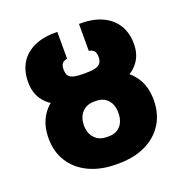

<svg xmlns="http://www.w3.org/2000/svg" viewBox="-132 -859 959 991"><g transform="rotate(-20 347.0 -363.5)"><path d="M342.8 -465.8H353.5Q442.9 -465.8 505.9 -439Q568.8 -412.1 602.3 -361.1Q635.7 -310.1 635.7 -237.3Q635.7 -162.1 600.8 -106.7Q565.9 -51.3 502.7 -20.8Q439.5 9.8 353.5 9.8H342.8Q256.3 9.8 192.4 -20.5Q128.4 -50.8 93 -106Q57.6 -161.1 57.6 -235.4Q57.6 -308.6 91.1 -360.1Q124.5 -411.6 188.5 -438.7Q252.4 -465.8 342.8 -465.8ZM353.5 -334H342.8Q301.3 -334 276.6 -307.1Q252 -280.3 252 -235.4Q252 -192.4 276.9 -166Q301.8 -139.6 342.8 -139.6H353.5Q394 -139.2 417.7 -165.3Q441.4 -191.4 441.4 -237.3Q441.4 -282.2 417.7 -308.1Q394 -334 353.5 -334ZM341.8 -487.3H351.6Q384.3 -487.3 404.5 -491.9Q424.8 -496.6 434.6 -509Q444.3 -521.5 444.3 -543.9Q444.3 -564 435.8 -575Q427.2 -585.9 407.2 -589.8V-737.3Q481 -738.8 532.5 -715.6Q584 -692.4 611.3 -648.7Q638.7 -605 638.7 -543.9Q638.7 -482.4 604.7 -440.7Q570.8 -398.9 506.8 -377.7Q442.9 -356.4 351.6 -356.4H341.8Q250.5 -356.4 187 -377.4Q123.5 -398.4 90.6 -440.2Q57.6 -481.9 57.6 -543.9Q57.6 -605.5 84.2 -649.2Q110.8 -692.9 162.4 -715.8Q213.9 -738.8 288.1 -737.3V-589.8Q267.6 -586.4 259.8 -575.4Q252 -564.5 252 -543.9Q252 -520.5 261 -508.3Q270 -496.1 289.8 -491.7Q309.6 -487.3 341.8 -487.3Z"/></g></svg>

Font: Inter 18pt Black
Style: Regular
Weight: 900
Designer: Rasmus Andersson
Foundry: rsms
Version: Version 4.001;git-66647c0bb